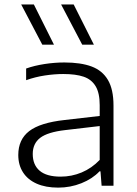

<svg xmlns="http://www.w3.org/2000/svg" viewBox="-20 -828 610 856"><path d="M486 -357.5V0H433L428 -64H423.5Q392.5 -31 343.2 -11.2Q294 8.5 239.5 8.5Q183.5 8.5 143.5 -9.2Q103.5 -27 82.5 -59.8Q61.5 -92.5 61.5 -137Q61.5 -206 110.2 -243.5Q159 -281 268 -293L424.5 -311V-359.5Q424.5 -413.5 406.2 -443.8Q388 -474 353 -486Q318 -498 262 -498Q223 -498 180 -491.5Q137 -485 96.5 -470.5V-522.5Q133 -535.5 178.2 -542.5Q223.5 -549.5 267 -549.5Q340.5 -549.5 388.5 -531.5Q436.5 -513.5 461.2 -471.5Q486 -429.5 486 -357.5ZM424.5 -115V-266L270.5 -248Q192.5 -239 159.2 -213.5Q126 -188 126 -141.5Q126 -93 156.8 -66.8Q187.5 -40.5 250.5 -40.5Q299.5 -40.5 344.2 -59.2Q389 -78 424.5 -115ZM168.5 -629 74.5 -808H131L220.5 -629ZM346.5 -629 252.5 -808H308.5L398.5 -629Z"/></svg>

Font: Encode Sans Expanded Light
Style: Regular
Weight: 300
Width: 7
Designer: Multiple Designers
Foundry: Impallari Type
Version: Version 2.000